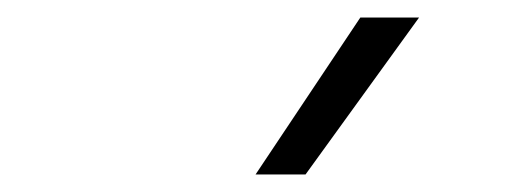

<svg xmlns="http://www.w3.org/2000/svg" viewBox="-20 -828 596 219"><path d="M271.5 -629 391 -808H458L328.5 -629Z"/></svg>

Font: Encode Sans Semi Expanded Light
Style: Regular
Weight: 300
Width: 6
Designer: Multiple Designers
Foundry: Impallari Type
Version: Version 3.000; ttfautohint (v1.8.3) -l 8 -r 50 -G 200 -x 14 